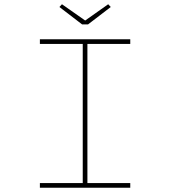

<svg xmlns="http://www.w3.org/2000/svg" viewBox="-20 -885 802 905"><path d="M168 0V-22H370V-678H168V-700H594V-678H392V-22H594V0ZM367 -770 260 -852 272 -865 389 -783H374L490 -865L502 -852L395 -770Z"/></svg>

Font: Lexend Zetta Thin
Style: Regular
Weight: 250
Version: Version 1.007